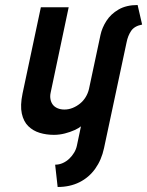

<svg xmlns="http://www.w3.org/2000/svg" viewBox="-20 -532 587 766"><path d="M547 -434 529 -512Q484 -512 453 -494Q422 -476 404.5 -448.5Q387 -421 381 -393L335 -177Q331 -160 322 -145Q313 -130 299.5 -119Q286 -108 270 -101.5Q254 -95 237 -95Q222 -95 210 -100Q198 -105 191 -114Q184 -123 181.5 -135.5Q179 -148 182 -162L254 -503H143L70 -159Q60 -111 67 -79Q74 -47 93 -28.5Q112 -10 138.5 -2Q165 6 195 6Q217 6 238.5 0.5Q260 -5 277.5 -13Q295 -21 303 -28L287 48Q284 63 276 76.5Q268 90 256.5 101Q245 112 230.5 118.5Q216 125 200 125L210 214Q259 214 297 195Q335 176 360 141Q385 106 395 59L485 -363Q490 -389 503 -408.5Q516 -428 547 -434Z"/></svg>

Font: Advent Pro
Style: Italic
Weight: 400
Italic angle: -12°
Designer: VivaRado, Andreas Kalpakidis
Foundry: VivaRado, Andreas Kalpakidis
Version: Version 3.000